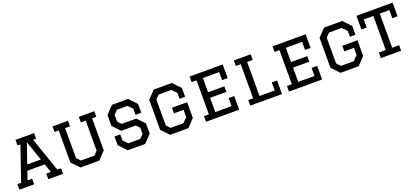

<svg xmlns="http://www.w3.org/2000/svg" viewBox="33 -1621 5578 2593"><g transform="rotate(-20 2822.5 -325.0)"><path d="M430 0V-80H496L453 -204H203L160 -80H227V0H15V-80H68L237 -570H195V-650H462V-570H419L588 -80H642V0ZM328 -567 230 -284H426Z M1105 -650H1327V-570H1267V-110L1163 0H891L787 -110V-570H727V-650H949V-570H879V-139L930 -86H1123L1175 -139V-570H1105Z M1917 -414H1834V-502L1774 -564H1621L1569 -511V-413L1618 -363H1826L1927 -257V-110L1823 0H1571L1467 -110V-236H1550V-148L1611 -86H1784L1835 -139V-228L1787 -277H1579L1477 -384V-540L1581 -650H1813L1917 -540Z M2467 -255H2329V-335H2547V-110L2443 0H2181L2077 -110V-540L2181 -650H2443L2547 -540V-414H2467V-499L2404 -564H2221L2169 -511V-139L2220 -86H2403L2467 -151Z M2697 -650H3173V-454H3093V-570H2859V-365H3093V-285H2859V-80H3093V-196H3173V0H2697V-80H2767V-570H2697Z M3333 -650H3575V-570H3495V-80H3713V-196H3789V0H3333V-80H3403V-570H3333Z M3889 -650H4365V-454H4285V-570H4051V-365H4285V-285H4051V-80H4285V-196H4365V0H3889V-80H3959V-570H3889Z M4915 -255H4777V-335H4995V-110L4891 0H4629L4525 -110V-540L4629 -650H4891L4995 -540V-414H4915V-499L4852 -564H4669L4617 -511V-139L4668 -86H4851L4915 -151Z M5501 0H5209V-80H5309V-570H5171V-454H5095V-650H5615V-454H5539V-570H5401V-80H5501Z"/></g></svg>

Font: Graduate
Style: Regular
Weight: 400
Version: Version 1.001